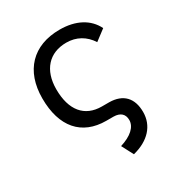

<svg xmlns="http://www.w3.org/2000/svg" viewBox="-179 -650 943 1008"><g transform="rotate(-30 293.0 -146.0)"><path d="M340.3 234.4C437.5 210 493.2 148.9 493.2 66.4C493.2 -18.6 447.8 -65.9 364.3 -66.9H320.3C216.3 -66.9 157.7 -137.2 157.7 -264.6C157.7 -380.9 221.2 -450.7 325.2 -450.7C385.3 -450.7 435.1 -422.9 467.8 -371.6L531.7 -419.9C497.6 -489.3 425.8 -527.3 329.1 -527.3C166.5 -527.3 70.3 -426.3 70.3 -259.8C70.3 -86.9 154.8 9.8 302.7 9.8H346.2C387.2 10.3 409.2 30.3 409.2 66.4C409.2 107.9 370.6 143.1 303.2 163.6Z"/></g></svg>

Font: Cascadia Mono PL SemiLight
Style: Regular
Weight: 350
Monospace: yes
Designer: Aaron Bell
Foundry: Saja Typeworks
Version: Version 2404.023